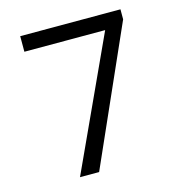

<svg xmlns="http://www.w3.org/2000/svg" viewBox="-102 -771 805 861"><g transform="rotate(-15 300.0 -340.0)"><path d="M164.1 0 443.8 -607.9H68.8V-680.2H534.2V-633.8L252.9 0Z"/></g></svg>

Font: TASA Orbiter Text
Style: Regular
Weight: 400
Designer: Weizhong Zhang
Version: Version 1.000;Glyphs 3.1.2 (3151)